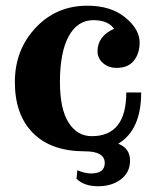

<svg xmlns="http://www.w3.org/2000/svg" viewBox="-20 -520 565 674"><path d="M277.8 11.2Q159.7 11.2 96.2 -52.7Q32.2 -116.7 32.2 -231.9Q32.2 -344.7 105 -422.4Q177.7 -500 286.6 -500Q369.6 -500 419.9 -458.5Q470.2 -417 470.2 -371.1Q470.2 -332.5 450 -307.1Q429.7 -281.7 389.6 -281.7Q360.4 -281.7 341.3 -298.8Q322.3 -315.9 322.3 -339.8Q322.3 -393.1 380.4 -418.9Q359.4 -449.2 307.6 -449.2Q252.4 -449.2 221.4 -393.1Q190.4 -336.9 190.4 -231.9Q190.4 -137.7 220.7 -89.8Q251 -42 302.2 -42Q423.3 -42 423.3 -195.3H475.6Q475.6 -63.5 395 -15.6Q436.5 0.5 436.5 43.9Q436.5 86.9 401.4 111.8Q370.1 133.8 324.7 133.8Q274.9 133.8 248.5 107.4L251.5 77.6Q277.8 88.9 299.8 88.9Q347.7 88.9 347.7 52.2Q347.7 11.2 277.8 11.2Z"/></svg>

Font: Munson
Style: Bold
Weight: 700
Designer: Paul James MIller
Foundry: High-Logic / Made with FontCreator
Version: Version 2.10;May 5, 2019;FontCreator 11.5.0.2430 64-bit